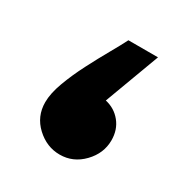

<svg xmlns="http://www.w3.org/2000/svg" viewBox="-92 -400 449 472"><g transform="rotate(30 133.0 -164.0)"><path d="M137 0Q100 0 71 -27Q42 -54 42 -94Q42 -119 54 -151.5Q66 -184 83.5 -218Q101 -252 117.5 -281Q134 -310 143 -328H227L169 -172Q196 -166 213 -145Q230 -124 230 -94Q230 -57 202.5 -28.5Q175 0 137 0Z"/></g></svg>

Font: Noto Sans Arabic UI Cn XBd
Style: Regular
Weight: 800
Width: 3
Designer: Monotype Design Team, Nadine Chahine and Nizar Qandah
Foundry: Monotype Imaging Inc.
Version: Version 2.010; ttfautohint (v1.8.4.7-5d5b)